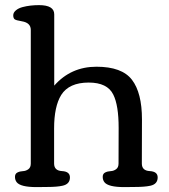

<svg xmlns="http://www.w3.org/2000/svg" viewBox="-20 -744 673 764"><path d="M516.6 0 474.6 0.5Q410.6 0.5 395.5 -19Q388.7 -27.8 388.7 -40.3Q388.7 -52.7 398.4 -57.6Q408.2 -62.5 420.2 -63Q432.1 -63.5 441.9 -70.6Q451.7 -77.6 451.7 -93.3L452.1 -235.4Q452.1 -325.2 430.7 -367.7Q407.2 -415.5 333 -415.5Q254.9 -415.5 223.6 -366.2Q195.3 -320.3 195.3 -232.9V-93.3Q195.3 -64.9 226.8 -63.2Q258.3 -61.5 258.3 -38.1Q258.3 -11.2 228.5 -4.9Q207 0 167.5 0L125.5 0.5Q61.5 0.5 46.4 -19Q39.6 -27.8 39.6 -40.3Q39.6 -52.7 49.3 -57.6Q59.1 -62.5 71 -63Q83 -63.5 92.8 -70.6Q102.5 -77.6 102.5 -93.3V-625Q102.5 -653.3 67.4 -659.2Q43 -663.1 37.8 -667.7Q32.7 -672.4 32.7 -683.1Q32.7 -693.8 43 -702.6Q53.2 -711.4 69.8 -715.8Q99.1 -723.6 135.3 -723.6Q195.8 -723.6 195.8 -687V-403.3Q262.2 -478.5 363.8 -478.5Q465.3 -478.5 505.1 -426.5Q544.9 -374.5 544.9 -269L544.4 -93.3Q544.4 -64.9 575.9 -63.2Q607.4 -61.5 607.4 -38.1Q607.4 -11.2 578.1 -4.9Q555.7 0 516.6 0Z"/></svg>

Font: Corben
Style: Regular
Weight: 400
Designer: vernon adams
Foundry: vernon adams
Version: Version 1.101